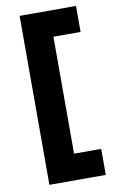

<svg xmlns="http://www.w3.org/2000/svg" viewBox="-97 -753 615 996"><g transform="rotate(-10 210.0 -255.0)"><path d="M80 190V-700H377V-563H234V53H377V190Z"/></g></svg>

Font: Lexend
Style: Bold
Weight: 700
Designer: Bonnie Shaver-Troup, Thomas Jockin
Foundry: Lexend
Version: Version 1.007; ttfautohint (v1.8.3)